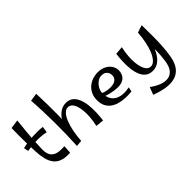

<svg xmlns="http://www.w3.org/2000/svg" viewBox="-90 -1436 2343 2343"><g transform="rotate(-45 1081.5 -265.0)"><path d="M369 1Q286 7 231.5 -12.5Q177 -32 145.5 -73Q114 -114 99 -174Q84 -234 81 -309Q77 -394 75.5 -462.5Q74 -531 74.5 -592Q75 -653 76 -717L191 -733Q181 -641 173.5 -562Q166 -483 161.5 -410.5Q157 -338 156 -264Q156 -191 184.5 -155Q213 -119 263 -109Q313 -99 375 -105ZM343 -377Q269 -394 185.5 -392Q102 -390 22 -376L10 -436Q96 -456 187.5 -461Q279 -466 356 -457Z M566 -5 486 2Q491 -95 493.5 -196Q496 -297 495 -398Q494 -499 490.5 -596.5Q487 -694 480 -784L584 -800Q592 -612 589.5 -412.5Q587 -213 566 -5ZM931 8 826 -3Q841 -71 846 -132Q851 -193 846 -244Q841 -295 827.5 -332.5Q814 -370 792 -390.5Q770 -411 740 -411Q705 -411 675 -378.5Q645 -346 622.5 -289.5Q600 -233 585.5 -159.5Q571 -86 566 -5L504 -125Q507 -162 519.5 -207.5Q532 -253 553 -298.5Q574 -344 604 -382Q634 -420 673.5 -443Q713 -466 762 -466Q818 -466 854 -436.5Q890 -407 910 -357.5Q930 -308 937 -246.5Q944 -185 941.5 -119Q939 -53 931 8Z M1427 2Q1373 8 1319 5.5Q1265 3 1217 -10Q1169 -23 1132 -49.5Q1095 -76 1074 -117.5Q1053 -159 1053 -219Q1053 -279 1074.5 -323Q1096 -367 1131.5 -396.5Q1167 -426 1210.5 -440.5Q1254 -455 1298 -455Q1365 -455 1410.5 -429.5Q1456 -404 1478.5 -366Q1501 -328 1500 -288Q1500 -255 1485.5 -223Q1471 -191 1437 -170.5Q1403 -150 1343 -150Q1322 -150 1291.5 -154Q1261 -158 1228.5 -165.5Q1196 -173 1167.5 -183.5Q1139 -194 1122 -207L1146 -246Q1165 -234 1198.5 -223.5Q1232 -213 1282 -213Q1313 -213 1340 -222Q1367 -231 1384 -251.5Q1401 -272 1401 -306Q1401 -325 1392.5 -345.5Q1384 -366 1363 -380.5Q1342 -395 1303 -395Q1268 -395 1235 -371Q1202 -347 1181 -310Q1160 -273 1160 -232Q1160 -171 1183 -131Q1206 -91 1245.5 -71Q1285 -51 1334.5 -48Q1384 -45 1438 -57Z M1585 219 1622 122Q1685 168 1744.5 190Q1804 212 1853.5 203.5Q1903 195 1936.5 151.5Q1970 108 1981 23Q1987 -24 1990 -61.5Q1993 -99 1993.5 -136Q1994 -173 1993 -216Q1992 -259 1991 -315.5Q1990 -372 1990 -450L2086 -482Q2088 -391 2088 -301Q2088 -211 2083 -126.5Q2078 -42 2065 35Q2049 129 2008.5 183.5Q1968 238 1905.5 257.5Q1843 277 1762 266Q1681 255 1585 219ZM1789 10Q1733 10 1697 -18.5Q1661 -47 1641 -95Q1621 -143 1614 -203Q1607 -263 1609.5 -328Q1612 -393 1620 -454L1725 -463Q1710 -395 1705 -333Q1700 -271 1705 -218.5Q1710 -166 1723.5 -127Q1737 -88 1759 -66.5Q1781 -45 1811 -45Q1846 -45 1876.5 -77.5Q1907 -110 1931 -166.5Q1955 -223 1970 -296Q1985 -369 1990 -450L2037 -331Q2034 -294 2022.5 -248.5Q2011 -203 1991.5 -157.5Q1972 -112 1943.5 -74Q1915 -36 1876.5 -13Q1838 10 1789 10Z"/></g></svg>

Font: Marhey Light
Style: Regular
Weight: 300
Designer: Nur Syamsi & Bustanul Arifin
Foundry: Namelatype
Version: Version 1.000